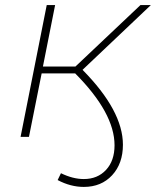

<svg xmlns="http://www.w3.org/2000/svg" viewBox="-20 -539 614 756"><path d="M310 197Q258 197 207 170L220 143Q267 166 310 166Q364 166 397.5 130Q431 94 431 33Q431 -94 276 -250H144L94 0H61L164 -519H197L149 -277H277L533 -519H574L305 -264Q464 -103 464 31Q464 105 421.5 151Q379 197 310 197Z"/></svg>

Font: Montserrat ExtraLight
Style: Italic
Weight: 200
Italic angle: -11.3°
Designer: Julieta Ulanovsky
Foundry: Julieta Ulanovsky
Version: Version 9.000; ttfautohint (v1.8.4.7-5d5b)